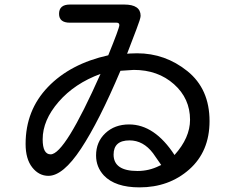

<svg xmlns="http://www.w3.org/2000/svg" viewBox="-20 -768 1040 846"><path d="M457 -524.4Q505.9 -644.5 505.9 -657.2Q505.9 -668 494.1 -668H288.1Q240.2 -668 240.2 -707Q240.2 -748 288.1 -748H527.3Q599.6 -748 599.6 -698.2Q599.6 -686.5 581.1 -638.7L540 -531.2L551.8 -532.2L584 -533.2Q708 -533.2 805.7 -454.6Q903.3 -376 903.3 -234.4Q903.3 -100.6 814 -21.5Q724.6 57.6 594.7 57.6Q487.3 57.6 437.5 4.9Q403.3 -32.2 403.3 -83Q403.3 -142.6 444.3 -181.2Q485.4 -219.7 548.8 -219.7Q661.1 -219.7 749 -85Q817.4 -161.1 817.4 -240.2Q817.4 -334 746.6 -397Q675.8 -460 569.3 -460L510.7 -456.1Q416 -232.4 336.9 -112.8Q257.8 6.8 193.4 6.8Q151.4 6.8 122.1 -30.3Q92.8 -67.4 92.8 -133.8Q92.8 -282.2 191.4 -384.8Q290 -487.3 457 -524.4ZM690.4 -41 654.3 -92.8Q611.3 -149.4 550.8 -149.4Q480.5 -149.4 480.5 -86.9Q480.5 -14.6 585.9 -14.6Q636.7 -14.6 681.6 -37.1L690.4 -41ZM422.9 -442.4Q308.6 -400.4 238.3 -319.3Q168 -238.3 168 -154.3Q168 -87.9 203.1 -87.9Q234.4 -87.9 289.6 -177.2Q344.7 -266.6 422.9 -442.4Z"/></svg>

Font: jf-openhuninn-1.0
Style: Regular
Weight: 400
Designer: [Kosugi Maru]
      Designed by Motoya company      

      [Varela Round]
      Joe Prince(Latin component); Avraham Co
Foundry: justfont CO.,LTD.
Version: 1.0